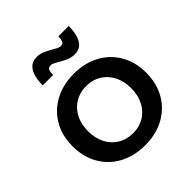

<svg xmlns="http://www.w3.org/2000/svg" viewBox="-199 -879 1023 1023"><g transform="rotate(-45 312.5 -367.0)"><path d="M313 -535Q395 -535 457.5 -501Q520 -467 555 -406.5Q590 -346 590 -266Q590 -186 555 -125Q520 -64 457.5 -30Q395 4 313 4Q231 4 168 -30Q105 -64 70 -125Q35 -186 35 -266Q35 -346 70 -406.5Q105 -467 168 -501Q231 -535 313 -535ZM313 -442Q265 -442 228 -419.5Q191 -397 170.5 -357Q150 -317 150 -265Q150 -212 170.5 -172Q191 -132 228 -109.5Q265 -87 313 -87Q361 -87 397.5 -109.5Q434 -132 454.5 -172Q475 -212 475 -265Q475 -317 454.5 -357Q434 -397 397.5 -419.5Q361 -442 313 -442ZM474 -734Q474 -701 466.5 -671Q459 -641 441 -622.5Q423 -604 390 -604Q369 -604 349.5 -611.5Q330 -619 313 -629Q296 -639 282 -646.5Q268 -654 257 -654Q240 -654 235 -640.5Q230 -627 230 -608H152Q152 -642 159.5 -671.5Q167 -701 185.5 -719.5Q204 -738 236 -738Q257 -738 276.5 -730.5Q296 -723 313 -713Q330 -703 344 -695.5Q358 -688 369 -688Q386 -688 391 -701.5Q396 -715 396 -734Z"/></g></svg>

Font: Alexandria
Style: Regular
Weight: 400
Designer: Mohamed Gaber
Foundry: Kief Type Foundry
Version: Version 5.100